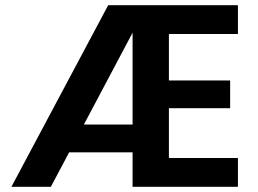

<svg xmlns="http://www.w3.org/2000/svg" viewBox="-20 -720 993 740"><path d="M24 0 397 -700H897V-589H631V-410H867V-303H631V-111H897V0H491V-594L176 0ZM168 -133 226 -240H558V-133Z"/></svg>

Font: DM Sans 9pt ExtraBold
Style: Regular
Weight: 800
Version: Version 4.004;gftools[0.9.30]